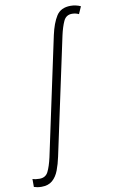

<svg xmlns="http://www.w3.org/2000/svg" viewBox="-245 -820 665 1114"><g transform="rotate(-10 87.5 -262.5)"><path d="M-93 240Q-107 240 -118 238Q-129 236 -138 233V186Q-122 192 -97 192Q-61 192 -46 162Q-31 132 -19 79L129 -614Q144 -683 170 -724Q196 -765 254 -765Q269 -765 285 -761.5Q301 -758 313 -752L294 -709Q275 -718 254 -718Q219 -718 204 -685.5Q189 -653 178 -603L31 84Q22 127 8.5 162.5Q-5 198 -29 219Q-53 240 -93 240Z"/></g></svg>

Font: Noto Sans ExtraCondensed Light
Style: Italic
Weight: 300
Width: 2
Italic angle: -12°
Designer: Monotype Design Team
Foundry: Monotype Imaging Inc.
Version: Version 2.013; ttfautohint (v1.8.4.7-5d5b)